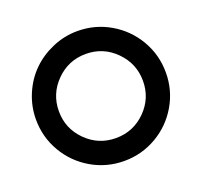

<svg xmlns="http://www.w3.org/2000/svg" viewBox="-130 -885 1110 1056"><g transform="rotate(-20 425.0 -357.0)"><path d="M425 -737Q528 -737 615.5 -686Q703 -635 754 -547.5Q805 -460 805 -357Q805 -254 754 -166.5Q703 -79 615.5 -28Q528 23 425 23Q322 23 234.5 -28Q147 -79 96 -166.5Q45 -254 45 -357Q45 -434 75 -504.5Q105 -575 156 -625.5Q207 -676 277.5 -706.5Q348 -737 425 -737ZM251 -183Q323 -111 425 -111Q527 -111 599 -183Q671 -255 671 -356.5Q671 -458 599 -530.5Q527 -603 425 -603Q323 -603 251 -530.5Q179 -458 179 -356.5Q179 -255 251 -183Z"/></g></svg>

Font: Multiround Pro
Style: Regular
Weight: 400
Designer: Ivan Filipov, Sasha Pavljenko
Version: Version 1.005;Fontself Maker 3.5.4